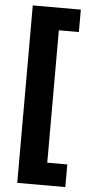

<svg xmlns="http://www.w3.org/2000/svg" viewBox="-60 -757 447 955"><g transform="rotate(5 164.0 -280.0)"><path d="M304 163H64V-723H304V-611H204V50H304Z"/></g></svg>

Font: Noto Sans Hebrew ExtraBold
Style: Regular
Weight: 800
Designer: Monotype Design Team
Foundry: Monotype Imaging Inc.
Version: Version 2.003